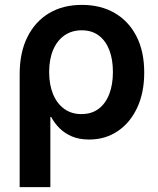

<svg xmlns="http://www.w3.org/2000/svg" viewBox="-20 -558 644 782"><path d="M60.1 204.1V-255.9Q60.1 -344.2 91.6 -407.2Q123 -470.2 179.7 -504.2Q236.3 -538.1 313.5 -538.1Q390.1 -538.1 447 -505.1Q503.9 -472.2 535.6 -410.6Q567.4 -349.1 567.4 -262.7Q567.4 -180.2 538.6 -118.9Q509.8 -57.6 459.2 -23.7Q408.7 10.3 343.3 10.3Q302.7 10.3 272.9 -2.4Q243.2 -15.1 222.4 -35.9Q201.7 -56.6 188.5 -81.5H185.1V204.1ZM311.5 -93.3Q353 -93.3 381.6 -114.7Q410.2 -136.2 425 -174.8Q439.9 -213.4 439.9 -264.6Q439.9 -315.9 425.3 -354Q410.6 -392.1 382.3 -413.3Q354 -434.6 313 -434.6Q272 -434.6 242.2 -413.6Q212.4 -392.6 196.3 -354.5Q180.2 -316.4 180.2 -264.6Q180.2 -213.4 196 -174.8Q211.9 -136.2 241.5 -114.7Q271 -93.3 311.5 -93.3Z"/></svg>

Font: Inter 24pt SemiBold
Style: Regular
Weight: 600
Designer: Rasmus Andersson
Foundry: rsms
Version: Version 4.001;git-66647c0bb